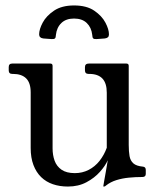

<svg xmlns="http://www.w3.org/2000/svg" viewBox="-20 -673 579 704"><path d="M228.8 11Q199 11 174 2.5Q149 -6 130.9 -23.6Q112.8 -41.2 102.6 -68Q92.5 -94.8 92.5 -130.2V-334Q92.5 -369 76 -385.5Q59.5 -402 27.5 -402H25Q12 -402 12 -415V-427Q12 -440 25 -440H164.2Q172.8 -440 172.8 -431.5V-129Q172.8 -104.5 180.2 -83.8Q187.8 -63 205.8 -50.6Q223.8 -38.2 254.5 -38.2Q281.8 -38.2 304.9 -50Q328 -61.8 344.8 -82.9Q361.5 -104 371.5 -131.2V-333.2Q371.5 -368.2 355.4 -385.1Q339.2 -402 307.2 -402H304.8Q291.5 -402 291.5 -415V-427Q291.5 -440 306.2 -440H443.2Q452 -440 452 -431.5V-142Q452 -117.5 455 -100.6Q458 -83.8 469 -74Q480 -64.2 504 -62Q514.5 -61 514.5 -50V-35.2Q514.5 -24 501.8 -24Q476.8 -24 452.4 -21.6Q428 -19.2 406.6 -12.5Q385.2 -5.8 369 7Q364.8 11 362 11H360.8Q358.8 11 358.8 9.8Q358.8 8.5 361.4 -6.2Q364 -21 367.9 -42.6Q371.8 -64.2 375.2 -85.5Q366.2 -65.2 346.4 -42.9Q326.5 -20.5 297 -4.8Q267.5 11 228.8 11ZM251.5 -653Q297.5 -653 325.5 -633.9Q353.5 -614.8 366.5 -590.1Q379.5 -565.5 379.5 -547Q379.5 -540 375.8 -536.5Q372 -533 364.5 -532Q359 -531.8 349.5 -530.8Q340 -529.8 334.5 -529.8Q325.5 -529 322 -532Q318.5 -535 318.2 -545Q315.2 -572.2 298.2 -588.6Q281.2 -605 251.5 -605Q222 -605 205 -588.6Q188 -572.2 185 -545Q184.8 -535 181.2 -532Q177.8 -529 168.8 -529.8Q163.2 -529.8 153.8 -530.8Q144.2 -531.8 138.5 -532Q123.5 -534 123.5 -547Q123.5 -565.5 136.6 -590.1Q149.8 -614.8 178.1 -633.9Q206.5 -653 251.5 -653Z"/></svg>

Font: Young Serif Light
Style: Regular
Weight: 300
Designer: Bastien Sozeau
Foundry: NBR — Bastien Sozeau
Version: Version 5.001